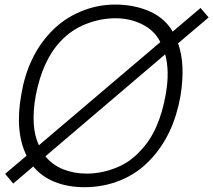

<svg xmlns="http://www.w3.org/2000/svg" viewBox="-20 -784 911 820"><path d="M740.5 -599Q772.5 -510.5 751 -375Q721.5 -207.5 624 -104Q569.5 -45 496.5 -14.8Q423.5 15.5 340.5 15.5Q270.5 15.5 214.5 -6.8Q158.5 -29 122 -73L36.5 0L2 -41.5L93.5 -119Q42.5 -222 71 -381Q98.5 -543.5 197 -647Q251 -704 323 -734Q394.5 -764.5 471 -764.5Q552.5 -764.5 618 -736Q684 -707 717.5 -649L836.5 -750L871 -709.5ZM146 -163.5 664.5 -604 662.5 -608.5Q638 -655 586.5 -680.5Q535.5 -706 473 -706Q409 -706 346 -681Q284.5 -656.5 239.5 -608.5Q161.5 -527 132.5 -375Q109 -243.5 146 -163.5ZM685.5 -552 174 -116.5Q203 -80 249.2 -61.2Q295.5 -42.5 351 -42.5Q416 -43 477 -68Q537.5 -92.5 580 -140.5Q661 -223.5 688.5 -384.5Q705 -480 685.5 -552Z"/></svg>

Font: Russisch Sans Light
Style: Italic
Weight: 300
Italic angle: -10°
Designer: Michael Sharanda (font) & Cristiano Sobral (main changes)
Foundry: Michael Sharanda
Version: Version 2.00;September 8, 2020;FontCreator 13.0.0.2681 64-bi